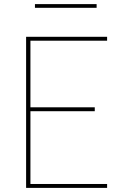

<svg xmlns="http://www.w3.org/2000/svg" viewBox="-20 -914 640 934"><path d="M107 0V-735H501V-716H128V-392H441V-373H128V-19H501V0ZM150 -876V-894H450V-876Z"/></svg>

Font: Zed Sans Thin Extended
Style: Regular
Weight: 100
Width: 7
Designer: Belleve Invis
Foundry: Belleve Invis
Version: Version 1.0.0; ttfautohint (v1.8.4)